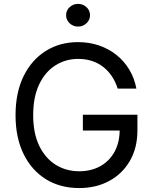

<svg xmlns="http://www.w3.org/2000/svg" viewBox="-20 -953 786 983"><path d="M385.3 9.8Q288.1 9.8 214.8 -35.6Q141.6 -81.1 100.6 -164.8Q59.6 -248.5 59.6 -363.3Q59.6 -479 100.6 -562.7Q141.6 -646.5 213.9 -691.9Q286.1 -737.3 379.4 -737.3Q437 -737.3 487.1 -720.2Q537.1 -703.1 576.7 -671.4Q616.2 -639.6 642.3 -595.9Q668.5 -552.2 678.2 -499.5H582.5Q571.3 -534.7 552.7 -562.5Q534.2 -590.3 508.5 -610.4Q482.9 -630.4 450.7 -640.9Q418.5 -651.4 379.9 -651.4Q315.9 -651.4 263.7 -618.4Q211.4 -585.4 180.7 -521.2Q149.9 -457 149.9 -363.3Q149.9 -270.5 180.9 -206.5Q211.9 -142.6 265.1 -109.4Q318.4 -76.2 385.3 -76.2Q446.8 -76.2 493.7 -102.3Q540.5 -128.4 566.7 -176.5Q592.8 -224.6 592.8 -290L620.6 -284.7H404.3V-365.7H683.6V-286.1Q683.6 -195.8 645 -129.4Q606.4 -63 539.3 -26.6Q472.2 9.8 385.3 9.8ZM379.4 -816.9Q354.5 -816.9 336.4 -834Q318.4 -851.1 318.4 -875Q318.4 -899.4 336.4 -916.3Q354.5 -933.1 379.4 -933.1Q404.8 -933.1 422.9 -916.3Q440.9 -899.4 440.9 -875Q440.9 -851.1 422.9 -834Q404.8 -816.9 379.4 -816.9Z"/></svg>

Font: Inter Variable
Style: Regular
Weight: 400
Designer: Rasmus Andersson
Foundry: rsms
Version: Version 4.001;git-9221beed3